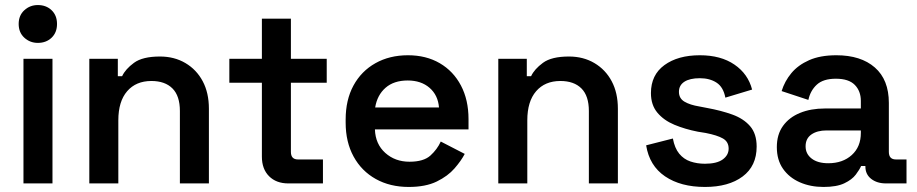

<svg xmlns="http://www.w3.org/2000/svg" viewBox="-20 -727 3635 761"><path d="M73 0V-494H188V0ZM130 -557Q99 -557 76.5 -577.5Q54 -598 54 -632Q54 -666 76.5 -686.5Q99 -707 130 -707Q163 -707 184.5 -686.5Q206 -666 206 -632Q206 -598 184.5 -577.5Q163 -557 130 -557Z M334 0V-494H447V-425H464Q477 -453 511 -478Q545 -503 614 -503Q671 -503 715 -477Q759 -451 783.5 -405Q808 -359 808 -296V0H693V-287Q693 -347 663.5 -376.5Q634 -406 580 -406Q519 -406 484 -365.5Q449 -325 449 -250V0Z M1123 0Q1075 0 1046.5 -28.5Q1018 -57 1018 -106V-399H889V-494H1018V-653H1133V-494H1275V-399H1133V-125Q1133 -95 1161 -95H1260V0Z M1600 14Q1526 14 1469.5 -17.5Q1413 -49 1381.5 -106.5Q1350 -164 1350 -241V-253Q1350 -331 1381 -388Q1412 -445 1468 -476.5Q1524 -508 1597 -508Q1669 -508 1723 -476.5Q1777 -445 1807 -388Q1837 -331 1837 -255V-214H1466Q1468 -156 1507 -121Q1546 -86 1603 -86Q1659 -86 1686 -110.5Q1713 -135 1727 -166L1822 -117Q1808 -90 1781.5 -59.5Q1755 -29 1711 -7.5Q1667 14 1600 14ZM1467 -301H1720Q1716 -350 1682.5 -379Q1649 -408 1596 -408Q1541 -408 1508 -379Q1475 -350 1467 -301Z M1955 0V-494H2068V-425H2085Q2098 -453 2132 -478Q2166 -503 2235 -503Q2292 -503 2336 -477Q2380 -451 2404.5 -405Q2429 -359 2429 -296V0H2314V-287Q2314 -347 2284.5 -376.5Q2255 -406 2201 -406Q2140 -406 2105 -365.5Q2070 -325 2070 -250V0Z M2774 14Q2678 14 2616 -28Q2554 -70 2541 -151L2647 -178Q2654 -140 2672 -118Q2690 -96 2716.5 -87Q2743 -78 2774 -78Q2821 -78 2844.5 -95Q2868 -112 2868 -138Q2868 -165 2845.5 -178Q2823 -191 2777 -200L2746 -205Q2695 -215 2653 -232.5Q2611 -250 2585.5 -280.5Q2560 -311 2560 -358Q2560 -430 2613.5 -469Q2667 -508 2754 -508Q2837 -508 2891 -471Q2945 -434 2961 -372L2855 -340Q2847 -382 2820 -399.5Q2793 -417 2754 -417Q2714 -417 2692.5 -403Q2671 -389 2671 -363Q2671 -337 2693 -324Q2715 -311 2752 -305L2783 -299Q2838 -289 2882.5 -273Q2927 -257 2953 -227Q2979 -197 2979 -146Q2979 -69 2923.5 -27.5Q2868 14 2774 14Z M3244 14Q3192 14 3150 -4.5Q3108 -23 3083.5 -58Q3059 -93 3059 -144Q3059 -194 3083.5 -228Q3108 -262 3151 -279.5Q3194 -297 3249 -297H3392V-327Q3392 -366 3368 -390.5Q3344 -415 3293 -415Q3243 -415 3217.5 -391.5Q3192 -368 3184 -331L3078 -366Q3090 -405 3116.5 -437Q3143 -469 3187 -488.5Q3231 -508 3295 -508Q3392 -508 3447.5 -459.5Q3503 -411 3503 -319V-125Q3503 -95 3531 -95H3573V0H3492Q3456 0 3433 -18Q3410 -36 3410 -67V-69H3393Q3387 -55 3372 -35Q3357 -15 3326.5 -0.5Q3296 14 3244 14ZM3263 -80Q3320 -80 3356 -112.5Q3392 -145 3392 -200V-210H3256Q3219 -210 3196 -194Q3173 -178 3173 -147Q3173 -117 3197 -98.5Q3221 -80 3263 -80Z"/></svg>

Font: Space Grotesk SemiBold
Style: Regular
Weight: 600
Designer: Florian Karsten
Foundry: Florian Karsten
Version: Version 2.000